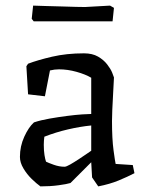

<svg xmlns="http://www.w3.org/2000/svg" viewBox="-20 -652 519 684"><path d="M231 0Q218 4 188.5 8Q159 12 124 12Q110 2 93 -14.5Q76 -31 63.5 -52Q51 -73 51 -93Q51 -131 66.5 -165Q82 -199 101 -216Q125 -224 156.5 -229.5Q188 -235 219 -239Q250 -243 273 -244.5Q296 -246 305 -246V-375Q285 -387 253 -396Q221 -405 190 -405Q182 -405 174 -404Q166 -403 158 -401L140 -309L80 -316L74 -416L80 -425Q114 -438 165.5 -450Q217 -462 279 -462Q309 -462 329 -450.5Q349 -439 361.5 -423Q374 -407 379.5 -393.5Q385 -380 386 -376Q385 -350 383 -318.5Q381 -287 380 -260Q379 -233 379 -221Q379 -157 384.5 -116.5Q390 -76 392 -68L453 -64L459 -35Q434 -22 402.5 -9Q371 4 330 12L308 -20L305 -74ZM144 -76Q152 -72 171.5 -65Q191 -58 210 -58Q216 -58 230 -66Q244 -74 260 -84.5Q276 -95 289 -104Q302 -113 305 -115V-205Q265 -201 222 -191Q179 -181 138 -165Q137 -158 136.5 -150.5Q136 -143 136 -136Q136 -115 138.5 -99.5Q141 -84 144 -76ZM100 -576 93 -585 98 -632Q118 -631 145 -630.5Q172 -630 200.5 -629Q229 -628 251.5 -627.5Q274 -627 283 -627L372 -632L386 -624L381 -576Z"/></svg>

Font: Labrada
Style: Regular
Weight: 400
Designer: Mercedes Jáuregui
Foundry: Omnibus-Type Team
Version: Version 1.000; ttfautohint (v1.8.4.7-5d5b)